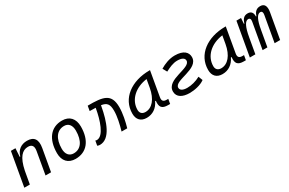

<svg xmlns="http://www.w3.org/2000/svg" viewBox="113 -1544 3876 2572"><g transform="rotate(-30 2051.0 -258.0)"><path d="M40.5 0H126L160.2 -192.9C199.2 -384.8 269.5 -450.7 355 -450.7C417.5 -450.7 440.9 -414.6 428.7 -344.2L368.7 0H454.1L514.2 -340.3C536.1 -463.4 492.7 -527.3 384.3 -527.3C292.5 -527.3 226.1 -477.1 202.6 -388.7H193.8L202.1 -517.6H131.8Z M831.1 9.8C1004.4 9.8 1106.9 -117.2 1106.9 -331.5C1106.9 -455.1 1039.6 -527.3 925.8 -527.3C752.9 -527.3 650.4 -398.4 650.4 -181.2C650.4 -61 717.8 9.8 831.1 9.8ZM846.2 -66.9C776.9 -66.9 735.4 -116.2 735.4 -200.2C735.4 -357.4 802.2 -450.7 914.6 -450.7C982.4 -450.7 1021.5 -400.9 1021.5 -317.4C1021.5 -159.7 956.1 -66.9 846.2 -66.9Z M1544.9 0H1632.3C1657.7 -85.9 1682.6 -203.6 1682.6 -298.8C1682.6 -509.3 1564.5 -528.8 1325.2 -527.3L1312 -451.2C1346.2 -450.7 1376.5 -450.7 1403.8 -449.7L1401.4 -436C1373.5 -279.8 1309.1 -66.9 1202.1 -66.9C1194.8 -66.9 1192.4 -67.9 1180.2 -71.8L1167 1C1181.6 7.8 1194.3 9.8 1207 9.8C1365.7 9.8 1440.9 -214.8 1479.5 -427.2L1482.4 -443.8C1566.9 -431.2 1597.7 -395.5 1597.7 -292C1597.7 -204.1 1571.8 -92.3 1544.9 0Z M1931.2 10.3C2022.9 10.3 2096.2 -39.6 2137.7 -127.9H2148.4C2137.2 -32.2 2168 4.9 2262.2 4.9H2293L2305.7 -66.9H2280.8C2227.1 -66.9 2210.4 -92.3 2220.2 -145L2286.1 -522.5H2276.9C1998.5 -522.5 1789.6 -370.1 1789.6 -135.3C1789.6 -43 1840.8 10.3 1931.2 10.3ZM1955.1 -66.4C1904.3 -66.4 1874.5 -94.7 1874.5 -144C1874.5 -299.8 2003.9 -418 2186.5 -441.9L2165 -319.3C2136.2 -157.7 2055.7 -66.4 1955.1 -66.4Z M2594.7 9.8C2667 9.8 2767.1 -8.8 2829.6 -55.7L2804.2 -121.1C2739.7 -85.4 2665.5 -66.9 2601.1 -66.9C2529.8 -66.9 2495.6 -91.8 2495.6 -127.9C2495.6 -243.7 2860.8 -207 2860.8 -394.5C2860.8 -465.8 2807.6 -527.3 2669.4 -527.3C2585.4 -527.3 2503.4 -493.7 2439.9 -455.1L2476.1 -389.6C2534.7 -419.9 2597.7 -450.7 2664.6 -450.7C2738.8 -450.7 2773.9 -426.3 2773.9 -389.6C2773.9 -271.5 2408.7 -307.1 2408.7 -119.1C2408.7 -31.7 2486.8 9.8 2594.7 9.8Z M3103 10.3C3194.8 10.3 3268.1 -39.6 3309.6 -127.9H3320.3C3309.1 -32.2 3339.8 4.9 3434.1 4.9H3464.8L3477.5 -66.9H3452.6C3398.9 -66.9 3382.3 -92.3 3392.1 -145L3458 -522.5H3448.7C3170.4 -522.5 2961.4 -370.1 2961.4 -135.3C2961.4 -43 3012.7 10.3 3103 10.3ZM3127 -66.4C3076.2 -66.4 3046.4 -94.7 3046.4 -144C3046.4 -299.8 3175.8 -418 3358.4 -441.9L3336.9 -319.3C3308.1 -157.7 3227.5 -66.4 3127 -66.4Z M3691.4 -517.6H3620.1L3528.8 0H3614.3L3657.2 -243.7V-242.7C3680.7 -380.9 3717.8 -457 3765.1 -457C3792.5 -457 3803.7 -437.5 3796.4 -399.4L3726.1 0H3800.3L3844.7 -251V-249C3867.2 -383.3 3902.8 -457 3952.1 -457C3978.5 -457 3988.8 -436.5 3982.4 -399.4L3912.1 0H3997.6L4066.4 -390.6C4082 -480.5 4056.2 -527.3 3991.7 -527.3C3937.5 -527.3 3901.4 -500 3882.3 -435.5H3874.5C3876 -498 3849.1 -527.3 3796.9 -527.3C3745.6 -527.3 3711.4 -498 3693.4 -430.7H3685.5Z"/></g></svg>

Font: Cascadia Mono SemiLight
Style: Italic
Weight: 350
Italic angle: -10°
Monospace: yes
Designer: Aaron Bell
Foundry: Saja Typeworks
Version: Version 2404.023